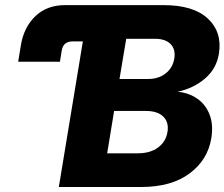

<svg xmlns="http://www.w3.org/2000/svg" viewBox="-20 -748 898 768"><path d="M52.7 -501 63.5 -566.9Q75.2 -638.7 121.3 -683.1Q167.5 -727.5 240.2 -727.5H634.3Q754.9 -727.5 812.3 -672.9Q869.6 -618.2 855.5 -532.2Q845.7 -473.1 800.3 -434.1Q754.9 -395 691.4 -381.3V-380.9Q736.3 -376.5 769.8 -352.8Q803.2 -329.1 818.6 -289.1Q834 -249 825.2 -194.8Q811 -108.4 738.3 -54.2Q665.5 0 544.4 0H215.3L335.4 -727.5L311.5 -582.5H271.5Q232.9 -582.5 227.1 -546.4L219.7 -501ZM408.7 -134.8H532.2Q580.1 -134.8 611.6 -157.5Q643.1 -180.2 649.9 -219.7Q656.2 -258.8 633.3 -281.5Q610.4 -304.2 563 -304.2H436.5ZM458 -432.1H572.8Q614.3 -432.1 642.6 -454.3Q670.9 -476.6 677.2 -513.7Q683.1 -550.3 662.6 -571.5Q642.1 -592.8 600.6 -592.8H484.9Z"/></svg>

Font: Inter Display ExtraBold
Style: Italic
Weight: 800
Italic angle: -9.39999°
Designer: Rasmus Andersson
Foundry: rsms
Version: Version 4.000;git-a52131595